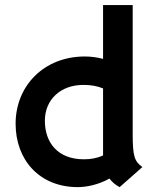

<svg xmlns="http://www.w3.org/2000/svg" viewBox="-20 -748 624 775"><path d="M43 -248.5C43 -102.5 139.2 7.3 293.9 7.3C329.1 7.3 377.9 -2.4 421.9 -27.3C432.6 -12.7 446.3 -1.5 462.9 7.3L554.7 -73.7C522.9 -96.2 515.6 -117.7 515.6 -205.6V-727.5H396V-510.3C372.6 -516.6 346.7 -520 322.3 -520C157.7 -520 43 -401.9 43 -248.5ZM161.1 -260.7C161.1 -345.2 223.6 -405.3 316.9 -405.3C347.7 -405.3 373.5 -400.4 396 -391.1V-134.3V-120.6C372.1 -109.4 346.2 -105 318.4 -105C213.9 -105 161.1 -171.4 161.1 -260.7Z"/></svg>

Font: HammersmithOne
Style: Regular
Weight: 400
Designer: Nicole Fally
Foundry: Nicole Fally
Version: Version 1.003